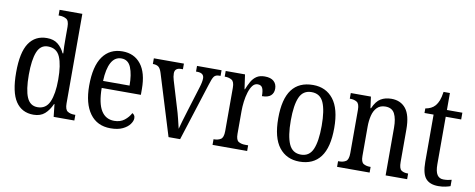

<svg xmlns="http://www.w3.org/2000/svg" viewBox="-65 -1060 3391 1371"><g transform="rotate(10 1630.0 -375.0)"><path d="M218 10Q134 10 89.5 -56.5Q45 -123 45 -267Q45 -412 90 -479Q135 -546 220 -546Q269 -546 299.5 -521.5Q330 -497 348 -458H353Q351 -482 350.5 -510Q350 -538 350 -565V-650Q350 -695 329 -707Q308 -719 280 -719H273V-760H438V-111Q438 -66 457.5 -53.5Q477 -41 506 -41H514V0H364L354 -91H351Q331 -45 300 -17.5Q269 10 218 10ZM238 -48Q299 -48 324.5 -106Q350 -164 350 -267Q350 -374 325.5 -431Q301 -488 237 -488Q183 -488 160 -431Q137 -374 137 -266Q137 -156 160.5 -102Q184 -48 238 -48Z M777 10Q680 10 627.5 -62Q575 -134 575 -264Q575 -405 625.5 -475.5Q676 -546 768 -546Q853 -546 901.5 -484.5Q950 -423 950 -305V-263H666Q667 -152 699.5 -99.5Q732 -47 794 -47Q838 -47 867.5 -70Q897 -93 913 -124Q921 -120 927 -112Q933 -104 933 -90Q933 -70 916 -46.5Q899 -23 864.5 -6.5Q830 10 777 10ZM859 -314Q859 -395 838.5 -445Q818 -495 769 -495Q721 -495 695.5 -448Q670 -401 667 -314Z M1061 -442Q1051 -474 1036.5 -484.5Q1022 -495 996 -495V-536H1214V-495H1202Q1155 -495 1155 -455Q1155 -443 1157 -431Q1159 -419 1163 -406L1219 -220Q1231 -183 1241.5 -139.5Q1252 -96 1258 -71Q1263 -91 1274 -128.5Q1285 -166 1298 -208L1354 -389Q1367 -430 1367 -456Q1367 -495 1317 -495H1309V-536H1487V-495H1476Q1451 -495 1439.5 -479.5Q1428 -464 1414 -417L1281 0H1197Z M1516 0V-41H1519Q1548 -41 1568 -53.5Q1588 -66 1588 -113V-427Q1588 -471 1568 -483Q1548 -495 1520 -495H1517V-536H1657L1672 -431H1675Q1687 -462 1702 -488.5Q1717 -515 1740 -530.5Q1763 -546 1799 -546Q1843 -546 1865 -526Q1887 -506 1887 -472Q1887 -441 1867 -422.5Q1847 -404 1803 -404Q1803 -445 1793.5 -463.5Q1784 -482 1759 -482Q1737 -482 1722 -462.5Q1707 -443 1697 -411Q1687 -379 1682.5 -342.5Q1678 -306 1678 -273V-108Q1678 -64 1697.5 -52.5Q1717 -41 1745 -41H1767V0Z M2147 10Q2053 10 1999 -59Q1945 -128 1945 -269Q1945 -409 1996.5 -477.5Q2048 -546 2150 -546Q2243 -546 2297 -477.5Q2351 -409 2351 -269Q2351 -128 2299 -59Q2247 10 2147 10ZM2149 -41Q2210 -41 2235 -99Q2260 -157 2260 -269Q2260 -381 2235 -437.5Q2210 -494 2148 -494Q2086 -494 2061 -437.5Q2036 -381 2036 -269Q2036 -157 2061.5 -99Q2087 -41 2149 -41Z M2419 0V-41H2427Q2456 -41 2475.5 -53.5Q2495 -66 2495 -113V-427Q2495 -471 2475.5 -483Q2456 -495 2429 -495H2424V-536H2570L2581 -454H2585Q2608 -507 2640.5 -526.5Q2673 -546 2718 -546Q2785 -546 2822.5 -499Q2860 -452 2860 -349V-113Q2860 -66 2877 -53.5Q2894 -41 2923 -41H2927V0H2771V-346Q2771 -411 2752 -447.5Q2733 -484 2685 -484Q2647 -484 2624.5 -461Q2602 -438 2593 -400.5Q2584 -363 2584 -321V-108Q2584 -64 2603 -52.5Q2622 -41 2650 -41H2655V0Z M3154 10Q3092 10 3062.5 -24.5Q3033 -59 3033 -145V-487H2967V-520Q2989 -524 3006.5 -532.5Q3024 -541 3038 -557Q3051 -573 3060 -595.5Q3069 -618 3075 -659H3121V-536H3233V-487H3121V-143Q3121 -90 3136.5 -66.5Q3152 -43 3182 -43Q3199 -43 3213 -45Q3227 -47 3241 -51V-5Q3228 0 3205 5Q3182 10 3154 10Z"/></g></svg>

Font: Noto Serif Tamil Condensed
Style: Regular
Weight: 400
Width: 3
Designer: Indian Type Foundry, Tom Grace, and the Monotype Design Team
Foundry: Monotype Imaging Inc.
Version: Version 2.004; ttfautohint (v1.8.4.7-5d5b)